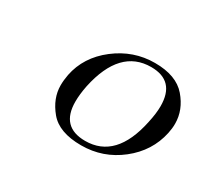

<svg xmlns="http://www.w3.org/2000/svg" viewBox="-68 -774 497 459"><g transform="rotate(30 180.5 -544.5)"><path d="M81 -545Q92 -600 140 -637Q188 -674 247 -674Q306 -674 333.5 -642Q361 -610 361 -572Q361 -559 358 -545Q346 -489 299 -452Q252 -415 192 -415Q131 -415 104.5 -447Q78 -479 78 -515Q78 -529 81 -545ZM133 -544Q128 -519 128 -499Q128 -429 195 -429Q280 -429 304 -544Q310 -571 310 -591Q310 -661 244 -661Q158 -661 133 -544Z"/></g></svg>

Font: New Athena Unicode
Style: Italic
Weight: 400
Designer: J. Rusten 1997; rev. by R. Hancock 2001, 2002, rev. by D. Mastronarde 2002-2019
Foundry: Society for Classical Studies (formerly American Philological Association)
Version: Version 5.008